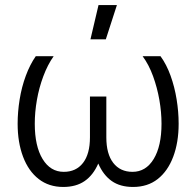

<svg xmlns="http://www.w3.org/2000/svg" viewBox="-20 -730 779 762"><path d="M231 12Q174 12 133.5 -19.5Q93 -51 71.5 -108Q50 -165 50 -239Q50 -286 58 -335.5Q66 -385 82.5 -429.5Q99 -474 122 -507H193Q169 -473 152 -427.5Q135 -382 126.5 -333.5Q118 -285 118 -239Q118 -150 149 -99Q180 -48 233 -48Q282 -48 309.5 -83.5Q337 -119 337 -185V-347H402V-185Q402 -119 429.5 -83.5Q457 -48 506 -48Q559 -48 590 -99Q621 -150 621 -239Q621 -285 612.5 -333.5Q604 -382 587.5 -427.5Q571 -473 546 -507H617Q641 -474 657 -429.5Q673 -385 681 -335.5Q689 -286 689 -239Q689 -165 667.5 -108Q646 -51 606 -19.5Q566 12 508 12Q457 12 423.5 -11.5Q390 -35 370 -81Q350 -35 316 -11.5Q282 12 231 12ZM339 -574 371 -710H444L400 -574Z"/></svg>

Font: TikTok Sans Light
Style: Regular
Weight: 300
Version: Version 4.000